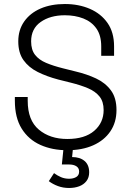

<svg xmlns="http://www.w3.org/2000/svg" viewBox="-20 -734 656 956"><path d="M54 -232V-251H118V-232Q118 -135 173.5 -88.5Q229 -42 315 -42Q402 -42 449 -82.5Q496 -123 496 -186Q496 -228 475.5 -253.5Q455 -279 418.5 -294.5Q382 -310 334 -322L270 -338Q213 -353 168 -375.5Q123 -398 97 -434.5Q71 -471 71 -528Q71 -585 100.5 -627Q130 -669 182 -691.5Q234 -714 303 -714Q372 -714 427.5 -690Q483 -666 515.5 -619.5Q548 -573 548 -503V-456H484V-503Q484 -558 460 -592Q436 -626 395 -642Q354 -658 303 -658Q230 -658 182.5 -624.5Q135 -591 135 -528Q135 -486 154.5 -461Q174 -436 209.5 -421Q245 -406 293 -394L357 -378Q412 -365 458 -343.5Q504 -322 532 -284.5Q560 -247 560 -186Q560 -125 529.5 -80Q499 -35 444 -10.5Q389 14 315 14Q240 14 181 -12.5Q122 -39 88 -93.5Q54 -148 54 -232ZM223 168 249 128Q265 140 283.5 148Q302 156 324 156Q345 156 359.5 147.5Q374 139 374 120Q374 103 360.5 94Q347 85 324 85H288L299 -22H346L339 48Q378 48 401 67.5Q424 87 424 124Q424 150 410.5 167.5Q397 185 374.5 193.5Q352 202 324 202Q294 202 268.5 192.5Q243 183 223 168Z"/></svg>

Font: Space 7353
Style: Regular
Weight: 400
Designer: Christine Claussen + Ruben Lyon  (Space 7353)
Version: Version 1.000;FEAKit 1.0